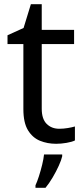

<svg xmlns="http://www.w3.org/2000/svg" viewBox="-20 -679 401 920"><path d="M264 -62Q284 -62 305 -65.5Q326 -69 339 -73V-6Q325 1 299 5.5Q273 10 249 10Q207 10 171.5 -4.5Q136 -19 114 -55Q92 -91 92 -156V-468H16V-510L93 -545L128 -659H180V-536H335V-468H180V-158Q180 -109 203.5 -85.5Q227 -62 264 -62ZM278 70Q274 88 261.5 115.5Q249 143 232.5 171Q216 199 198 221H150V209Q158 192 166.5 165.5Q175 139 182 110.5Q189 82 191 61H278Z"/></svg>

Font: Noto Serif Ottoman Siyaq
Style: Regular
Weight: 400
Designer: Sérgio Martins
Version: Version 1.005; ttfautohint (v1.8.4.7-5d5b)